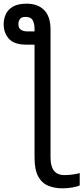

<svg xmlns="http://www.w3.org/2000/svg" viewBox="-28 -785 454 1045"><path d="M117 -765Q178 -765 212.5 -730Q247 -695 247 -624V72Q247 120 265.5 144Q284 168 324 168Q346 168 369.5 164.5Q393 161 406 157V224Q392 231 365 235.5Q338 240 312 240Q268 240 233.5 225.5Q199 211 179.5 174.5Q160 138 160 73V-542H115Q50 -542 21 -573.5Q-8 -605 -8 -654Q-8 -682 3.5 -707.5Q15 -733 42.5 -749Q70 -765 117 -765ZM111 -693Q89 -693 80.5 -681Q72 -669 72 -654Q72 -632 86 -623Q100 -614 121 -614H160V-627Q160 -656 150 -674.5Q140 -693 111 -693Z"/></svg>

Font: Noto Sans IKEA
Style: Regular
Weight: 400
Designer: Monotype Design Team
Foundry: Monotype Imaging Inc.
Version: Version 2.001